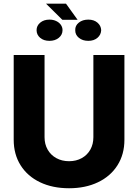

<svg xmlns="http://www.w3.org/2000/svg" viewBox="-20 -1003 743 1033"><path d="M649.4 -707V-251Q649.4 -172.9 612.1 -113.8Q574.7 -54.7 507.3 -22.5Q439.9 9.8 351.6 9.8Q262.7 9.8 195.3 -22.5Q127.9 -54.7 90.8 -113.8Q53.7 -172.9 53.7 -251V-707H219.7V-264.6Q219.7 -227.5 236.3 -198.2Q252.9 -168.9 283 -152.3Q313 -135.7 351.6 -135.7Q390.1 -135.7 419.9 -152.3Q449.7 -168.9 466.1 -198.2Q482.4 -227.5 482.4 -264.6V-707ZM397.5 -896.5H315.4L227.5 -983.4H335ZM246.1 -897.5Q266.1 -897.5 282.2 -889.9Q298.3 -882.3 307.4 -869.4Q316.4 -856.4 316.4 -840.8Q316.4 -815.9 296.4 -799.6Q276.4 -783.2 246.1 -783.2Q215.3 -783.2 196 -799.6Q176.8 -815.9 176.8 -840.8Q176.8 -864.7 196.3 -881.1Q215.8 -897.5 246.1 -897.5ZM455.1 -897.5Q485.4 -897.5 504.4 -881.1Q523.4 -864.7 524.4 -840.8Q523.4 -815.9 504.4 -799.6Q485.4 -783.2 455.1 -783.2Q424.3 -783.2 404.3 -799.6Q384.3 -815.9 384.8 -840.8Q383.8 -865.2 404.1 -881.3Q424.3 -897.5 455.1 -897.5Z"/></svg>

Font: Pretendard Std ExtraBold
Style: Regular
Weight: 800
Designer: Base glyphs from Inter by Rasmus Andersson; Hangeul glyphs from Noto Sans CJK(Source Han Sans) by Jang Soo-young and Kan
Foundry: Kil Hyung-jin
Version: Version 1.309